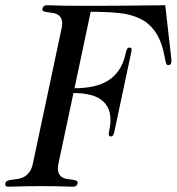

<svg xmlns="http://www.w3.org/2000/svg" viewBox="-55 -700 665 722"><path d="M225.1 -368.2Q260.7 -368.2 292 -374.3Q323.2 -380.4 348.6 -395.3Q374 -410.2 391.8 -435.8Q409.7 -461.4 418 -501Q420.4 -511.7 423.3 -516.4Q426.3 -521 432.1 -521Q439 -521 439.7 -516.4Q440.4 -511.7 438 -501L375.5 -207Q373 -196.3 370.6 -191.7Q368.2 -187 361.3 -187Q350.6 -187 355.5 -207Q364.3 -248 357.7 -275.4Q351.1 -302.7 332.5 -319.3Q314 -335.9 285.4 -343Q256.8 -350.1 221.2 -350.1L165 -85.9Q160.6 -64.5 164.6 -52.5Q168.5 -40.5 177 -34.7Q185.5 -28.8 196.5 -27.1Q207.5 -25.4 217 -24.2Q226.6 -22.9 232.4 -20.3Q238.3 -17.6 236.8 -9.8Q235.8 -5.4 231.9 -1.7Q228 2 221.2 2Q212.4 2 202.6 1.7Q192.9 1.5 179.2 1Q165.5 0.5 146.2 0.2Q127 0 98.6 0Q70.8 0 51.3 0.2Q31.7 0.5 17.8 1Q3.9 1.5 -5.9 1.7Q-15.6 2 -24.9 2Q-31.7 2 -33.9 -1.7Q-36.1 -5.4 -35.2 -9.8Q-33.7 -17.6 -26.6 -20.3Q-19.5 -22.9 -9.5 -24.2Q0.5 -25.4 12.2 -27.1Q23.9 -28.8 34.9 -34.7Q45.9 -40.5 55.2 -52.5Q64.5 -64.5 68.8 -85.9L176.3 -591.8Q181.2 -613.8 177 -625.7Q172.9 -637.7 164.3 -643.6Q155.8 -649.4 144.8 -651.1Q133.8 -652.8 124.3 -654.1Q114.7 -655.3 108.9 -657.7Q103 -660.2 104.5 -668Q105.5 -672.4 109.4 -676.3Q113.3 -680.2 120.1 -680.2Q129.4 -680.2 139.2 -679.9Q148.9 -679.7 162.6 -679.2Q176.3 -678.7 195.6 -678.5Q214.8 -678.2 242.7 -678.2Q289.1 -678.2 324.2 -678.2Q359.4 -678.2 387.2 -678.5Q415 -678.7 437.3 -679Q459.5 -679.2 480.2 -679.4Q501 -679.7 521.5 -679.9Q542 -680.2 566.4 -680.2L587.9 -491.2Q588.9 -478.5 589.4 -473.1Q589.8 -467.8 588.9 -463.9Q587.9 -460 585.4 -457.5Q583 -455.1 577.6 -455.1Q572.3 -455.1 570.1 -460.7Q567.9 -466.3 565.4 -480Q554.7 -541 531.7 -576.2Q508.8 -611.3 473.6 -628.9Q438.5 -646.5 391.6 -651.1Q344.7 -655.8 286.1 -655.8Z"/></svg>

Font: XB Zar
Style: Italic
Weight: 400
Italic angle: -12°
Designer: Behnam
Foundry: Irmug
Version: Version 8.005 2009